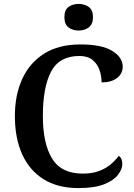

<svg xmlns="http://www.w3.org/2000/svg" viewBox="-20 -951 685 981"><path d="M381 10Q274 10 201.5 -36Q129 -82 92.5 -164.5Q56 -247 56 -358Q56 -466 94 -548.5Q132 -631 206.5 -677.5Q281 -724 391 -724Q500 -724 553.5 -691Q607 -658 607 -610Q607 -575 578 -552.5Q549 -530 499 -530Q499 -562 488.5 -593Q478 -624 453 -644.5Q428 -665 386 -665Q283 -665 241 -585Q199 -505 199 -358Q199 -218 246 -141Q293 -64 402 -64Q452 -64 487 -77.5Q522 -91 546 -111.5Q570 -132 587 -155Q605 -142 605 -113Q605 -87 583 -58Q561 -29 512 -9.5Q463 10 381 10ZM382 -795Q351 -795 330 -811Q309 -827 309 -863Q309 -900 330 -915.5Q351 -931 382 -931Q412 -931 433.5 -915.5Q455 -900 455 -863Q455 -827 433.5 -811Q412 -795 382 -795Z"/></svg>

Font: Noto Serif Hentaigana SemiBold
Style: Regular
Weight: 600
Designer: Kazuhiro Yamada
Foundry: nipponia
Version: Version 1.000; ttfautohint (v1.8.4.7-5d5b)